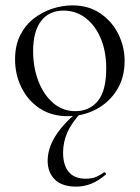

<svg xmlns="http://www.w3.org/2000/svg" viewBox="-20 -419 519 714"><path d="M263.2 275Q210.6 275 183.9 248.5Q157.2 222 157.2 179Q157.2 134.6 184.1 90.2Q211 45.8 264.4 0.4L282.4 -1Q246.6 37 230.6 73.1Q214.6 109.2 214.6 149Q214.6 195 235.6 220.3Q256.6 245.6 298.6 245.6Q323 245.6 338.6 238.3Q354.2 231 366.6 222Q368.8 220 372.3 224Q375.8 228 373.6 230Q345.4 254 318.7 264.5Q292 275 263.2 275ZM231.4 13Q171.6 13 127.6 -16Q83.6 -45 59.8 -93.5Q36 -142 36 -198Q36 -250 55.2 -288Q74.4 -326 106.2 -350.5Q138 -375 175.4 -387Q212.8 -399 249.2 -399Q310 -399 353.5 -369Q397 -339 420.2 -292Q443.4 -245 443.4 -192.8Q443.4 -129.4 414.1 -83.3Q384.8 -37.2 336.8 -12.1Q288.8 13 231.4 13ZM259.8 -5.6Q312.6 -5.6 343.8 -43.4Q375 -81.2 375 -165Q375 -228.4 354.5 -276.6Q334 -324.8 298.2 -352.2Q262.4 -379.6 216 -379.6Q162.6 -379.6 132.9 -341Q103.2 -302.4 103.2 -228.6Q103.2 -167.8 123 -116.7Q142.8 -65.6 178.2 -35.6Q213.6 -5.6 259.8 -5.6Z"/></svg>

Font: Cormorant Infant Light
Style: Regular
Weight: 300
Designer: Christian Thalmann (Catharsis Fonts)
Foundry: Catharsis Fonts
Version: Version 4.001